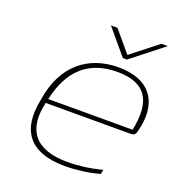

<svg xmlns="http://www.w3.org/2000/svg" viewBox="-126 -782 823 894"><g transform="rotate(20 285.0 -335.5)"><path d="M558 -259C598 -406 536 -509 373 -509C219 -509 113 -416 86 -256L84 -244C51 -89 111 9 295 9C347 9 413 1 464 -14L469 -36C410 -20 347 -13 299 -13C136 -13 77 -95 110 -237H528C548 -237 554 -243 558 -259ZM115 -258C147 -406 231 -487 375 -487C518 -487 564 -408 533 -258ZM272 -680 376 -556H396L554 -680H522L391 -577L304 -680Z"/></g></svg>

Font: LT Wave Thin
Style: Italic
Weight: 100
Designer: Daniel Lyons
Version: Version 2.5 (Glyphs App)